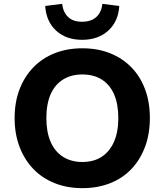

<svg xmlns="http://www.w3.org/2000/svg" viewBox="-20 -967 856 998"><path d="M408 11Q329 11 264 -15Q199 -41 153 -89Q107 -137 81.5 -204Q56 -271 56 -353Q56 -436 81.5 -502.5Q107 -569 153.5 -617Q200 -665 264.5 -690.5Q329 -716 408 -716Q487 -716 551.5 -690.5Q616 -665 662.5 -617.5Q709 -570 734 -503Q759 -436 759 -354Q759 -271 734 -204Q709 -137 663 -88.5Q617 -40 552 -14.5Q487 11 408 11ZM408 -125Q467 -125 508.5 -152Q550 -179 572.5 -230Q595 -281 595 -353Q595 -426 573 -476.5Q551 -527 509 -553.5Q467 -580 408 -580Q350 -580 307.5 -553.5Q265 -527 243 -476.5Q221 -426 221 -353Q221 -281 243 -230Q265 -179 307.5 -152Q350 -125 408 -125ZM407 -760Q324 -760 272 -807.5Q220 -855 215 -936L303 -947Q308 -904 333.5 -879Q359 -854 406 -854Q454 -854 481 -879Q508 -904 512 -947L600 -936Q595 -855 542.5 -807.5Q490 -760 407 -760Z"/></svg>

Font: Nunito Sans 10pt ExtraBold
Style: Regular
Weight: 800
Designer: Vernon Adams
Foundry: Vernon Adams
Version: Version 3.101;gftools[0.9.27]